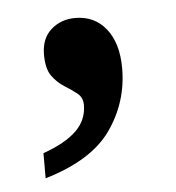

<svg xmlns="http://www.w3.org/2000/svg" viewBox="-34 -171 328 358"><g transform="rotate(-5 130.0 7.5)"><path d="M38 107Q80 92 100.5 72Q121 52 121 24Q121 10 111 2Q101 -6 88 -14Q75 -22 65 -35.5Q55 -49 55 -76Q55 -106 73.5 -122.5Q92 -139 119 -139Q155 -139 176.5 -112Q198 -85 198 -38Q198 25 162 76.5Q126 128 38 154Z"/></g></svg>

Font: Noto Serif SemiCondensed SemiBold
Style: Regular
Weight: 600
Width: 4
Designer: Monotype Design Team
Foundry: Monotype Imaging Inc.
Version: Version 2.013; ttfautohint (v1.8.4.7-5d5b)